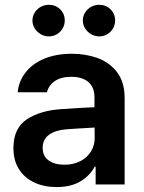

<svg xmlns="http://www.w3.org/2000/svg" viewBox="-20 -758 590 789"><path d="M232.4 -309.6Q316.9 -315.4 368.2 -317.4V-359.4Q368.2 -398.9 343.3 -420.7Q318.4 -442.4 272.5 -442.4Q231.9 -442.4 206.1 -425.3Q180.2 -408.2 172.9 -378.9H52.7Q57.1 -424.3 85 -460.2Q112.8 -496.1 161.6 -516.6Q210.4 -537.1 275.4 -537.1Q331.1 -537.1 380.1 -519.8Q429.2 -502.4 460.7 -461.7Q492.2 -420.9 492.2 -354.5V0H373V-73.2H369.1Q349.6 -36.1 310.5 -12.7Q271.5 10.7 212.9 10.7Q161.6 10.7 121.3 -7.8Q81.1 -26.4 58.1 -62.5Q35.2 -98.6 35.2 -149.4Q35.2 -231.4 90.6 -267.8Q146 -304.2 232.4 -309.6ZM245.1 -81.1Q281.7 -81.1 310.1 -95.7Q338.4 -110.4 353.8 -135.5Q369.1 -160.6 369.1 -190.4L368.7 -233.9Q346.7 -232.9 293.9 -229.5Q265.6 -228 252 -226.6Q206.1 -222.7 180.7 -203.6Q155.3 -184.6 155.3 -150.4Q155.3 -116.7 179.7 -98.9Q204.1 -81.1 245.1 -81.1ZM113.3 -673.8Q113.3 -691.4 122.6 -706.3Q131.8 -721.2 147.2 -729.7Q162.6 -738.3 180.7 -738.3Q208.5 -738.3 227.3 -719.7Q246.1 -701.2 246.1 -673.8Q246.1 -656.2 237.5 -641.4Q229 -626.5 213.9 -617.4Q198.7 -608.4 180.7 -608.4Q163.1 -608.4 147.5 -617.4Q131.8 -626.5 122.6 -641.6Q113.3 -656.7 113.3 -673.8ZM320.3 -673.8Q320.3 -691.4 329.6 -706.3Q338.9 -721.2 354.2 -729.7Q369.6 -738.3 387.7 -738.3Q415.5 -738.3 434.3 -719.7Q453.1 -701.2 453.1 -673.8Q453.1 -656.2 444.6 -641.4Q436 -626.5 420.9 -617.4Q405.8 -608.4 387.7 -608.4Q370.1 -608.4 354.5 -617.4Q338.9 -626.5 329.6 -641.6Q320.3 -656.7 320.3 -673.8Z"/></svg>

Font: WEMIX Pretendard SemiBold
Style: Regular
Weight: 600
Designer: Base glyphs from Inter by Rasmus Andersson; Hangeul glyphs from Noto Sans CJK(Source Han Sans) by Jang Soo-young and Kan
Foundry: Kil Hyung-jin
Version: Version 1.000